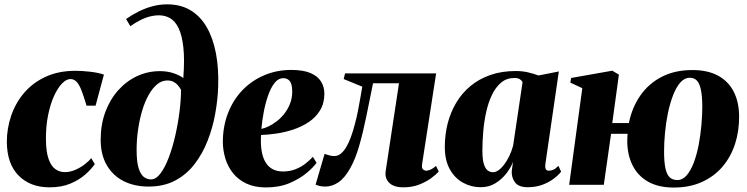

<svg xmlns="http://www.w3.org/2000/svg" viewBox="-20 -851 3441 884"><path d="M208 11.5Q119 11.5 65.5 -42.8Q12 -97 11.5 -198.5Q11.5 -259 31.2 -317.5Q51 -376 90.5 -422.8Q130 -469.5 189.5 -497.2Q249 -525 328 -525Q357.5 -525 394.8 -520.8Q432 -516.5 458.5 -507.5L420 -364.5H378.5Q365.5 -408.5 355 -435.2Q344.5 -462 332.5 -474.5Q320.5 -487 304.5 -487Q285.5 -487 265.8 -466.8Q246 -446.5 229 -409.5Q212 -372.5 201.5 -321.2Q191 -270 191.5 -208.5Q192 -151.5 203.8 -118.8Q215.5 -86 235 -72.2Q254.5 -58.5 278.5 -58.5Q302.5 -58.5 326.2 -68.8Q350 -79 369.5 -94Q389 -109 400 -123L416.5 -95.5Q400 -71.5 371.8 -46.8Q343.5 -22 303 -5.2Q262.5 11.5 208 11.5Z M664.5 8Q599 8 549.5 -17Q500 -42 471.8 -90.2Q443.5 -138.5 443.5 -207Q443.5 -278 465.2 -336Q487 -394 524.8 -436Q562.5 -478 611.8 -500.8Q661 -523.5 716.5 -523.5Q752 -523.5 781 -513.2Q810 -503 824 -491.5Q830.5 -577 824.2 -633Q818 -689 802.2 -721.5Q786.5 -754 763.2 -767.2Q740 -780.5 712 -780.5Q683 -780.5 652.5 -769.8Q622 -759 580 -730.5L560.5 -763.5Q588 -783 618.8 -798.2Q649.5 -813.5 682.2 -822.2Q715 -831 749.5 -831Q812 -831 857.5 -803.5Q903 -776 932 -725.5Q961 -675 974.2 -605.5Q987.5 -536 984.5 -451.5Q982.5 -392 971 -327.8Q959.5 -263.5 936.2 -203.8Q913 -144 876.2 -96Q839.5 -48 787 -20Q734.5 8 664.5 8ZM675 -25Q698.5 -25 719.2 -52.8Q740 -80.5 757.2 -126.2Q774.5 -172 787 -226.8Q799.5 -281.5 806.5 -336.8Q813.5 -392 813.5 -437.5Q806.5 -450 797.8 -459.8Q789 -469.5 777.5 -475Q766 -480.5 750.5 -480.5Q725 -480.5 703.5 -462.8Q682 -445 664.5 -414Q647 -383 634.8 -342.2Q622.5 -301.5 615.8 -255Q609 -208.5 609 -160.5Q609 -107 618 -77.5Q627 -48 642 -36.5Q657 -25 675 -25Z M1437.5 -101.5Q1423.5 -81.5 1392.2 -55Q1361 -28.5 1313.8 -8.2Q1266.5 12 1204.5 12Q1152.5 12 1114.8 -5.8Q1077 -23.5 1053 -53.5Q1029 -83.5 1017.8 -120.5Q1006.5 -157.5 1006 -196.5Q1006 -268.5 1029.5 -329.5Q1053 -390.5 1095.5 -435Q1138 -479.5 1195.8 -504.2Q1253.5 -529 1321 -529Q1376 -529 1409.2 -514.8Q1442.5 -500.5 1457.8 -476.2Q1473 -452 1473.5 -421Q1473.5 -375.5 1453.5 -342.8Q1433.5 -310 1400.8 -288.5Q1368 -267 1329.2 -254.2Q1290.5 -241.5 1251.5 -236Q1212.5 -230.5 1182 -229.5Q1179.5 -194.5 1183.5 -163.8Q1187.5 -133 1199 -110.2Q1210.5 -87.5 1231.2 -74.5Q1252 -61.5 1282.5 -61.5Q1314.5 -61.5 1340.5 -71.8Q1366.5 -82 1386.5 -97.8Q1406.5 -113.5 1420.5 -129ZM1285 -491Q1261 -491 1243.5 -468.2Q1226 -445.5 1213.8 -409.8Q1201.5 -374 1194 -333.5Q1186.5 -293 1183.5 -257.5Q1199 -260.5 1217.8 -269.8Q1236.5 -279 1255.5 -293.8Q1274.5 -308.5 1290.2 -329Q1306 -349.5 1315.8 -374.8Q1325.5 -400 1325.5 -430Q1325 -465.5 1313.8 -478.2Q1302.5 -491 1285 -491Z M1923.5 -96Q1920.5 -76.5 1928 -70.8Q1935.5 -65 1942.5 -65Q1950.5 -65 1962.2 -70Q1974 -75 1987.5 -87L2000 -61Q1987.5 -47 1964.5 -30.2Q1941.5 -13.5 1909.5 -1Q1877.5 11.5 1837.5 11.5Q1792.5 11.5 1771.5 -9.8Q1750.5 -31 1756 -65L1817 -467.5H1697.5Q1681.5 -388.5 1666.5 -314.8Q1651.5 -241 1634 -180.2Q1616.5 -119.5 1593 -77.5Q1567 -31 1538 -11.5Q1509 8 1478 8Q1463 8 1451.5 5.2Q1440 2.5 1433 -1L1474.5 -142.5Q1481 -140.5 1487.8 -138.2Q1494.5 -136 1502.5 -134.2Q1510.5 -132.5 1519.5 -132.5Q1536 -132.5 1549.8 -144Q1563.5 -155.5 1575 -175.2Q1586.5 -195 1595.8 -220.5Q1605 -246 1612.5 -274.5Q1621.5 -307 1628 -340Q1634.5 -373 1639.5 -402.5Q1644.5 -432 1648 -452L1562.5 -487L1568.5 -513H1988Z M2491 -96Q2489 -77.5 2493.5 -71.2Q2498 -65 2507 -65Q2517.5 -65 2528 -69.8Q2538.5 -74.5 2551 -87.5L2563.5 -60.5Q2550 -43.5 2527.8 -27Q2505.5 -10.5 2475.8 0.2Q2446 11 2409.5 11Q2366.5 11 2350 -13Q2333.5 -37 2336.5 -66L2342 -106Q2332.5 -80 2311.8 -53Q2291 -26 2261.2 -7.5Q2231.5 11 2193.5 11Q2149.5 11 2111.8 -9.8Q2074 -30.5 2051 -71.8Q2028 -113 2028 -174.5Q2028 -231 2041.2 -282.8Q2054.5 -334.5 2080.8 -378.5Q2107 -422.5 2146.2 -455Q2185.5 -487.5 2237.8 -505.8Q2290 -524 2354.5 -524Q2385.5 -524 2411.5 -517.8Q2437.5 -511.5 2459.5 -503.5L2553 -522ZM2386 -473Q2383 -479.5 2374 -485.8Q2365 -492 2349 -492Q2312.5 -492 2287 -470.5Q2261.5 -449 2244.5 -413Q2227.5 -377 2218 -333Q2208.5 -289 2204.8 -243.5Q2201 -198 2201 -158.5Q2201 -117.5 2207.8 -95.8Q2214.5 -74 2225.8 -66Q2237 -58 2249.5 -58Q2262.5 -58 2275.8 -67.5Q2289 -77 2301.8 -94Q2314.5 -111 2325.2 -133.2Q2336 -155.5 2342.5 -180.5Z M2799 -284.5H2875.5Q2889.5 -355 2927.5 -410.2Q2965.5 -465.5 3026 -497Q3086.5 -528.5 3168 -528.5Q3238 -528.5 3285.8 -502.8Q3333.5 -477 3358 -429.2Q3382.5 -381.5 3383 -316Q3383.5 -247 3364 -187.5Q3344.5 -128 3306.2 -83.2Q3268 -38.5 3211.5 -13Q3155 12.5 3082 12.5Q3012 12.5 2964.5 -14.2Q2917 -41 2892.8 -89Q2868.5 -137 2868 -200.5Q2868 -209 2868.5 -217.8Q2869 -226.5 2869.5 -235H2793.5L2760 0H2600.5L2661 -445L2606 -470.5L2609.5 -492L2799 -525.5L2829.5 -507.5ZM3156.5 -493Q3131.5 -493 3112.2 -471Q3093 -449 3078.8 -412Q3064.5 -375 3055.2 -330.2Q3046 -285.5 3041.8 -239.8Q3037.5 -194 3037.5 -154.5Q3037.5 -106.5 3043.5 -77.2Q3049.5 -48 3063 -35Q3076.5 -22 3098.5 -22Q3123 -22 3142 -44.2Q3161 -66.5 3174.8 -103.5Q3188.5 -140.5 3197 -185.2Q3205.5 -230 3209.5 -276.2Q3213.5 -322.5 3213.5 -362Q3213 -410.5 3206.8 -439.2Q3200.5 -468 3188 -480.5Q3175.5 -493 3156.5 -493Z"/></svg>

Font: Merriweather 120pt Black
Style: Italic
Weight: 900
Italic angle: -7.8°
Version: Version 2.101